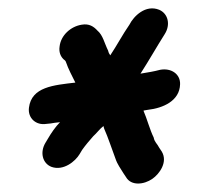

<svg xmlns="http://www.w3.org/2000/svg" viewBox="-20 -539 490 451"><path d="M120 -430C118 -417 122 -407 129 -400C131 -398 134 -397 135 -393C140 -378 150 -359 157 -345C106 -339 54 -335 48 -286C45 -262 64 -244 89 -248L99 -249C104 -250 111 -251 121 -252C110 -241 100 -226 93 -214L87 -204C73 -181 80 -155 101 -147C129 -137 157 -160 167 -177L173 -187C180 -197 191 -210 199 -219C207 -226 214 -236 223 -243C224 -240 224 -238 225 -236C234 -216 243 -188 251 -167C256 -152 263 -144 270 -132L276 -123C288 -102 318 -105 338 -119C354 -130 375 -158 360 -183L354 -192C349 -202 343 -205 341 -216C332 -234 325 -261 317 -279C319 -280 323 -280 327 -281C363 -285 402 -302 403 -341C404 -365 382 -380 356 -375C341 -371 328 -369 310 -366C330 -397 348 -429 367 -459C381 -481 375 -507 354 -516C322 -529 294 -501 284 -481C268 -458 255 -433 239 -409C237 -412 235 -415 234 -420C225 -438 222 -456 209 -467C200 -477 189 -484 172 -481C146 -477 123 -456 120 -430Z"/></svg>

Font: Dictator
Style: Ita
Weight: 500
Version: Version MIL.1277